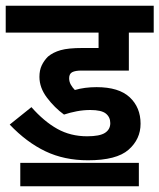

<svg xmlns="http://www.w3.org/2000/svg" viewBox="-20 -642 558 672"><path d="M296 -257Q272 -257 248.5 -252.5Q225 -248 204 -241Q171 -265 144.5 -300Q118 -335 118 -373Q118 -396 126 -413Q134 -430 148 -444Q166 -459 192.5 -466.5Q219 -474 268 -474H325V-528H0V-622H518V-528H431V-395H265Q244 -395 233 -389.5Q222 -384 222 -368Q222 -356 228 -345.5Q234 -335 242 -327Q259 -332 278 -334.5Q297 -337 318 -337Q396 -337 434 -301.5Q472 -266 472 -209Q472 -155 430 -118Q388 -81 288 -81Q205 -81 139 -112.5Q73 -144 14 -206L90 -267Q134 -217 180.5 -191Q227 -165 285 -165Q329 -165 347.5 -177Q366 -189 366 -211Q366 -232 350.5 -244.5Q335 -257 296 -257ZM51 -72H466V10H51Z"/></svg>

Font: Noto Sans Condensed SemiBold
Style: Italic
Weight: 600
Width: 3
Italic angle: -12°
Designer: Monotype Design Team
Foundry: Monotype Imaging Inc.
Version: Version 2.013; ttfautohint (v1.8.4.7-5d5b)